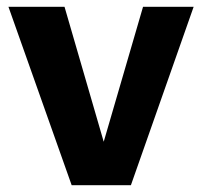

<svg xmlns="http://www.w3.org/2000/svg" viewBox="-20 -545 596 565"><path d="M4.9 -524.9H169.9L285.2 -127.9L400.9 -524.9H549.8L365.2 0H190.9Z"/></svg>

Font: Raleway ExtraBold
Style: Regular
Weight: 800
Designer: Matt McInerney, Pablo Impallari, Rodrigo Fuenzalida
Foundry: Matt McInerney, Pablo Impallari, Rodrigo Fuenzalida
Version: Version 3.000g; ttfautohint (v1.5) -l 8 -r 28 -G 28 -x 14 -D